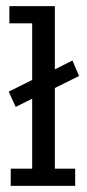

<svg xmlns="http://www.w3.org/2000/svg" viewBox="-20 -603 282 623"><path d="M30.9 -256 8.3 -305.6 84.4 -343.6V-527.4H10.4V-583H158V-377.9L215.1 -406.7L236.5 -356.5L158 -317.4V-55.6H223.9V0H14.8V-55.6H84.4V-282.7Z"/></svg>

Font: Rokkitt SemiBold
Style: Regular
Weight: 600
Designer: Vernon Adams
Foundry: Vernon Adams
Version: Version 3.103